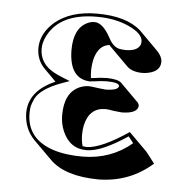

<svg xmlns="http://www.w3.org/2000/svg" viewBox="-43 -487 577 597"><g transform="rotate(5 245.5 -188.5)"><path d="M234.9 -243.7Q238.3 -244.1 241.2 -244.1Q266.1 -248 284.2 -248Q318.8 -247.6 329.6 -237.3L386.2 -180.7Q390.1 -175.8 390.6 -170.4Q388.2 -146 339.4 -145.5Q335.9 -145.5 324.7 -147Q316.4 -147.9 312.5 -148.4Q296.9 -151.4 288.6 -151.4Q238.3 -151.4 225.6 -95.2Q222.7 -80.6 222.7 -64.5Q223.1 -45.9 227.5 -30.3Q234.4 -29.3 240.2 -28.8Q285.6 -29.8 370.1 -86.9L426.8 -30.3L453.6 4.4Q383.3 66.9 286.6 68.4Q181.2 67.9 133.8 21L77.1 -35.6Q44.4 -69.3 43.9 -118.2Q43.9 -186.5 124 -221.7Q125.5 -222.2 126 -222.7L87.4 -261.7Q64.5 -286.1 64 -321.8Q64 -368.2 106.4 -404.8Q154.8 -444.8 236.8 -444.8Q328.1 -444.8 373.5 -404.8Q375.5 -402.8 376.5 -401.9L433.1 -345.2Q448.2 -329.1 448.7 -313.5Q448.7 -279.8 401.9 -273.9Q396 -273.4 391.6 -273.4Q360.4 -273.9 344.7 -289.1L288.1 -345.7Q285.2 -348.6 283.2 -351.1Q251 -347.2 238.8 -307.1Q233.9 -289.6 233.4 -268.6Q233.4 -254.4 234.9 -243.7ZM155.8 -121.1Q155.8 -191.9 202.6 -211.9Q216.8 -217.8 231.9 -217.8Q240.7 -217.3 257.3 -214.8Q261.2 -214.4 269 -213.4Q280.3 -211.9 283.2 -211.9Q323.7 -212.4 324.2 -227.1Q321.8 -237.8 284.2 -237.8Q268.1 -237.8 242.7 -233.9H241.7H241.2L235.8 -233.4L234.4 -232.9H232.9Q168 -235.4 167 -325.2Q167 -393.6 209.5 -413.1Q219.7 -418 231 -418Q256.8 -418 280.8 -374Q281.2 -373 282.2 -371.6Q283.7 -369.1 283.7 -368.7Q296.4 -346.2 314.9 -341.8Q324.2 -339.8 335 -339.8Q373 -339.8 380.9 -362.3Q381.8 -366.7 381.8 -370.1Q381.8 -395 336.9 -415.5Q293.9 -435.1 236.8 -435.1Q123.5 -435.1 85.4 -362.8Q74.2 -341.3 74.2 -321.8Q74.2 -274.4 121.1 -249.5Q132.3 -243.7 145.5 -238.3L169.9 -228.5L145.5 -219.7Q113.3 -208 92.8 -193.6Q72.3 -179.2 64.9 -163.6Q57.6 -147.9 55.9 -139.2Q54.2 -130.4 54.2 -118.2Q54.2 -38.6 137.7 -10.7Q176.8 2 230 2Q318.8 1.5 383.3 -53.2L367.7 -73.2Q286.1 -18.6 240.2 -19Q188 -19 165.5 -71.8Q155.8 -95.2 155.8 -121.1Z"/></g></svg>

Font: Linux Biolinum Shadow O
Style: Bold
Weight: 700
Designer: Philipp H. Poll
Foundry: Philipp H. Poll
Version: Version 0.9.2